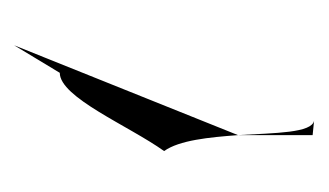

<svg xmlns="http://www.w3.org/2000/svg" viewBox="-114 -506 454 265"><g transform="rotate(90 112.5 -373.0)"><path d="M42 -166 80 -229C114 -229 153 -324 188 -373C173 -394 169 -435 166 -475ZM146 -580C146 -580 144 -580 144 -580C144 -580 146 -580 146 -580ZM146 -580 166 -578V-475C163 -527 163 -577 146 -580Z"/></g></svg>

Font: bitstorm
Style: exext
Weight: 400
Version: Version 0.2